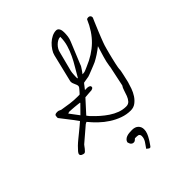

<svg xmlns="http://www.w3.org/2000/svg" viewBox="-321 -1053 1546 1546"><g transform="rotate(-45 452.0 -279.5)"><path d="M252 -185.5Q251 -185.5 250.5 -186Q250 -186.5 250 -186.5L248 -185.5Q246.1 -184.6 240.2 -181.6Q234.4 -178.7 232.4 -176.8Q225.6 -170.9 208 -155.8Q190.4 -140.6 170.9 -124Q151.4 -107.4 133.8 -92.3Q116.2 -77.1 109.4 -71.3Q107.4 -69.3 101.6 -61.5Q95.7 -53.7 88.4 -43.9Q81.1 -34.2 73.2 -26.9Q65.4 -19.5 59.6 -19.5Q48.8 -19.5 36.1 -25.9Q23.4 -32.2 23.4 -44.9Q23.4 -52.7 35.6 -67.4Q47.9 -82 65.9 -99.6Q84 -117.2 106.9 -135.7Q129.9 -154.3 151.4 -171.9Q172.9 -189.5 190.9 -204.6Q209 -219.7 218.8 -228.5Q190.4 -268.6 164.6 -300.8Q138.7 -333 109.4 -372.1V-382.8Q109.4 -399.4 116.2 -404.8Q123 -410.2 138.7 -410.2Q149.4 -410.2 156.2 -408.2Q163.1 -406.2 175.8 -399.4Q222.7 -391.6 261.2 -386.2Q299.8 -380.9 341.8 -380.9H366.2Q369.1 -382.8 374.5 -388.7Q379.9 -394.5 385.7 -401.4Q391.6 -408.2 397 -414.6Q402.3 -420.9 404.3 -423.8Q409.2 -429.7 409.2 -438.5Q409.2 -445.3 406.2 -453.1Q403.3 -460.9 399.4 -469.2Q395.5 -477.5 392.6 -485.8Q389.6 -494.1 389.6 -502.9V-509.8L447.3 -748Q452.1 -769.5 467.8 -793.5Q483.4 -817.4 503.9 -836.9Q524.4 -856.4 549.3 -868.7Q574.2 -880.9 597.7 -880.9Q609.4 -880.9 616.2 -875Q623 -869.1 627 -860.8Q630.9 -852.5 632.3 -842.8Q633.8 -833 633.8 -824.2Q633.8 -800.8 630.9 -778.3Q627.9 -755.9 618.2 -733.4L542 -547.9Q540 -540 534.7 -531.2Q529.3 -522.5 522.9 -513.2Q516.6 -503.9 510.3 -495.1Q503.9 -486.3 499 -480.5H506.8Q523.4 -480.5 537.1 -487.3Q550.8 -494.1 566.4 -500Q664.1 -540 730 -604Q795.9 -668 837.9 -766.6Q841.8 -770.5 847.2 -771.5Q852.5 -772.5 857.4 -772.5Q867.2 -772.5 874 -766.1Q880.9 -759.8 880.9 -750Q880.9 -749 880.9 -746.1Q880.9 -743.2 879.9 -742.2Q876 -734.4 868.7 -716.8Q861.3 -699.2 852.1 -677.2Q842.8 -655.3 833 -631.3Q823.2 -607.4 814.5 -585.4Q805.7 -563.5 799.3 -545.9Q793 -528.3 790 -519.5Q786.1 -506.8 780.8 -487.3Q775.4 -467.8 769.5 -444.8Q763.7 -421.9 757.8 -397.5Q752 -373 747.6 -353Q743.2 -333 740.7 -318.4Q738.3 -303.7 738.3 -299.8V-291Q738.3 -288.1 735.4 -273.4Q732.4 -258.8 728.5 -240.7Q724.6 -222.7 720.2 -204.6Q715.8 -186.5 713.9 -176.8Q707 -151.4 695.8 -120.1Q684.6 -88.9 667 -62Q649.4 -35.2 625 -17.1Q600.6 1 567.4 1Q521.5 1 476.6 -15.1Q431.6 -31.2 390.6 -57.6Q349.6 -84 314.5 -117.7Q279.3 -151.4 252 -185.5ZM285.2 -223.6Q285.2 -223.6 287.6 -220.2Q290 -216.8 293.9 -211.9Q297.9 -207 301.8 -202.1Q305.7 -197.3 308.6 -195.3Q332 -169.9 361.3 -144Q390.6 -118.2 423.3 -96.2Q456.1 -74.2 491.7 -61Q527.3 -47.9 564.5 -47.9Q589.8 -47.9 604.5 -64.5Q619.1 -81.1 627.9 -104Q636.7 -127 644 -151.4Q651.4 -175.8 662.1 -190.4L699.2 -366.2V-372.1Q703.1 -396.5 707.5 -417Q711.9 -437.5 718.3 -458Q724.6 -478.5 731.4 -501.5Q738.3 -524.4 747.1 -552.7Q736.3 -543.9 721.7 -533.2Q707 -522.5 692.4 -512.7Q677.7 -502.9 663.1 -494.6Q648.4 -486.3 637.7 -480.5Q627.9 -475.6 608.9 -468.3Q589.8 -460.9 570.8 -453.1Q551.8 -445.3 537.1 -439.9Q522.5 -434.6 518.6 -433.6L460.9 -423.8Q460.9 -423.8 457 -419.9Q453.1 -416 452.1 -414.1Q450.2 -412.1 446.3 -406.2Q442.4 -400.4 437.5 -395Q432.6 -389.6 428.7 -383.8Q424.8 -377.9 422.9 -376Q425.8 -376 435.1 -377Q444.3 -377.9 454.6 -376.5Q464.8 -375 472.7 -370.6Q480.5 -366.2 480.5 -357.4Q480.5 -347.7 471.7 -343.3Q462.9 -338.9 456.1 -337.9Q452.1 -337.9 442.4 -337.4Q432.6 -336.9 420.9 -335.9Q409.2 -335 399.4 -334Q389.6 -333 384.8 -333ZM253.9 -258.8 323.2 -329.1V-333Q312.5 -334 298.8 -335.9Q285.2 -337.9 269.5 -338.9Q253.9 -339.8 238.8 -341.3Q223.6 -342.8 211.9 -342.8H209Q207 -341.8 201.7 -340.3Q196.3 -338.9 194.3 -337.9ZM585.9 -820.3Q569.3 -820.3 554.7 -812Q540 -803.7 527.8 -791.5Q515.6 -779.3 506.8 -764.2Q498 -749 495.1 -733.4L452.1 -566.4Q450.2 -560.5 449.2 -549.8Q448.2 -539.1 447.3 -526.9Q446.3 -514.6 446.3 -503.4Q446.3 -492.2 446.3 -486.3H452.1Q473.6 -525.4 497.6 -564.5Q521.5 -603.5 541 -644.5Q560.5 -685.5 573.2 -728.5Q585.9 -771.5 585.9 -820.3ZM437.5 306.6Q446.3 293 455.1 281.2Q463.9 269.5 470.2 259.3Q476.6 249 481 236.8Q485.4 224.6 485.4 208Q485.4 197.3 478.5 189.9Q471.7 182.6 452.1 182.6Q439.5 182.6 438 182.6Q436.5 182.6 434.6 181.6Q418 199.2 405.8 200.2Q393.6 201.2 385.3 195.3Q377 189.5 372.6 179.2Q368.2 168.9 367.2 163.1Q370.1 149.4 379.9 140.1Q389.6 130.9 402.8 126Q416 121.1 431.6 119.6Q447.3 118.2 463.9 118.2Q499 118.2 518.1 136.7Q537.1 155.3 537.1 183.6Q537.1 205.1 528.8 226.1Q520.5 247.1 507.8 267.6Q504.9 273.4 498.5 282.7Q492.2 292 486.3 300.8Q480.5 309.6 475.6 315.9Q470.7 322.3 469.7 322.3H458Z"/></g></svg>

Font: Cedarville Cursive
Style: Regular
Weight: 400
Designer: Kimberly Geswein
Foundry: Kimberly Geswein
Version: Version 1.001 2010